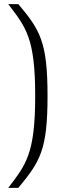

<svg xmlns="http://www.w3.org/2000/svg" viewBox="-20 -763 335 933"><path d="M20 150H69C175 22 211 -34 211 -297C211 -559 175 -617 69 -743H20C106 -630 151 -579 151 -297C151 -15 106 37 20 150Z"/></svg>

Font: Saira UNSAM Light SC
Style: Regular
Weight: 300
Designer: Hector Gatti with collaboration of the Omnibus-Type team
Foundry: Omnibus-Type
Version: Version 1.072;PS 001.072;hotconv 1.0.88;makeotf.lib2.5.64775